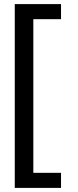

<svg xmlns="http://www.w3.org/2000/svg" viewBox="-20 -708 382 936"><path d="M277.5 208H52V-688H277.5V-614.5H142.5V134.5H277.5Z"/></svg>

Font: Lucymar Sans Medium
Style: Regular
Weight: 500
Foundry: The League of Moveable Type (original font) / Main changes by Cristiano Sobral with portions from Mirco Monsees
Version: Version 2.001;August 30, 2020;FontCreator 13.0.0.2681 64-bit